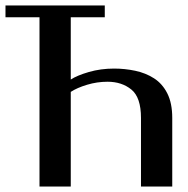

<svg xmlns="http://www.w3.org/2000/svg" viewBox="-24 -680 687 700"><path d="M120 0V-617H-4V-660H358V-617H234V-390Q257 -405 300 -417.5Q343 -430 392 -430Q431 -430 469 -422Q507 -414 537.5 -394.5Q568 -375 586 -339.5Q604 -304 604 -250V0H490V-250Q490 -325 455 -353.5Q420 -382 368 -382Q330 -382 293.5 -371Q257 -360 234 -345V0Z"/></svg>

Font: El Messiri SemiBold
Style: Regular
Weight: 600
Designer: Mohamed Gaber
Foundry: Kief Type Foundry
Version: Version 2.020; ttfautohint (v1.8.3)